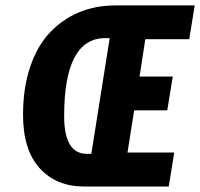

<svg xmlns="http://www.w3.org/2000/svg" viewBox="-20 -680 730 700"><path d="M287.1 0Q185.1 0 124.5 -66.9Q64 -133.8 64 -261.2Q64 -359.4 90.1 -436.5Q116.2 -513.7 162.4 -562Q208.5 -610.4 268.8 -635.3Q329.1 -660.2 399.9 -660.2H689.9L669.9 -537.1H509.8L488.8 -400.9H609.9L589.8 -277.8H469.2L444.8 -124H615.2L595.2 0ZM296.9 -119.1H313L379.9 -541H363.8Q213.9 -541 213.9 -256.8Q213.9 -119.1 296.9 -119.1Z"/></svg>

Font: Office Code Pro Bold Italic
Style: Regular
Weight: 700
Italic angle: -9°
Designer: Nathan Rutzky & Paul D. Hunt
Foundry: Adobe Systems Incorporated
Version: Version 1.004;PS 001.004;hotconv 1.0.70;makeotf.lib2.5.58329